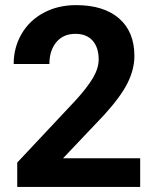

<svg xmlns="http://www.w3.org/2000/svg" viewBox="-20 -741 614 761"><path d="M535.6 0H48.3V-96.7L278.3 -341.8Q325.7 -393.6 348.4 -432.1Q371.1 -470.7 371.1 -505.4Q371.1 -552.7 347.2 -579.8Q323.2 -606.9 278.8 -606.9Q231 -606.9 203.4 -574Q175.8 -541 175.8 -487.3H34.2Q34.2 -552.2 65.2 -606Q96.2 -659.7 152.8 -690.2Q209.5 -720.7 281.2 -720.7Q391.1 -720.7 451.9 -668Q512.7 -615.2 512.7 -519Q512.7 -466.3 485.4 -411.6Q458 -356.9 391.6 -284.2L230 -113.8H535.6Z"/></svg>

Font: RobotoInd
Style: Bold
Weight: 700
Designer: Google
Version: Version 2.001150; 2014